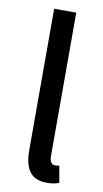

<svg xmlns="http://www.w3.org/2000/svg" viewBox="-84 -750 429 803"><g transform="rotate(10 130.5 -349.0)"><path d="M172.9 -710V-102.1Q172.9 -83 179.4 -74.2Q186 -65.4 196.3 -65.4Q205.6 -65.4 214.4 -67.4L226.6 3.4Q205.6 12.2 174.8 12.2Q124.5 12.2 101.8 -18.3Q79.1 -48.8 79.1 -108.4V-710Z"/></g></svg>

Font: Varta SemiBold
Style: Regular
Weight: 600
Designer: Joana Correia, Viktoriya Grabowska, Eben Sorkin
Foundry: Sorkin Type
Version: Version 1.003; ttfautohint (v1.3) -l 8 -r 24 -G 200 -x 12 -H